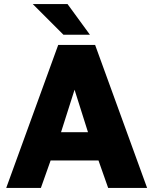

<svg xmlns="http://www.w3.org/2000/svg" viewBox="-20 -920 751 940"><path d="M509.5 0H700.2L445.7 -700H265L10.5 0H180.2L227.8 -134.3H462.2ZM345 -480.7 410.8 -272.7H278.8ZM290.5 -750H420.2L310.7 -900H140.5Z"/></svg>

Font: Golos Text VF
Style: Regular
Weight: 400
Designer: A.Korolkova, Vitaly Kuzmin
Foundry: ParaType Ltd
Version: Version 2.005